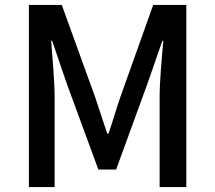

<svg xmlns="http://www.w3.org/2000/svg" viewBox="-20 -757 870 777"><path d="M97 0H201V-364C201 -430 192 -525 187 -592H191L249 -422L378 -71H450L578 -422L637 -592H641C635 -525 626 -430 626 -364V0H734V-737H600L467 -364C450 -315 436 -265 419 -216H414C397 -265 382 -315 365 -364L230 -737H97Z"/></svg>

Font: Noto Sans JP Medium
Style: Regular
Weight: 500
Designer: Ryoko NISHIZUKA  (kana, bopomofo & ideographs); Paul D. Hunt (Latin, Greek & Cyrillic); Sandoll Communications , Soo-you
Foundry: Adobe
Version: Version 2.002;hotconv 1.0.116;makeotfexe 2.5.65601